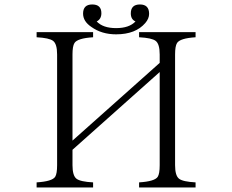

<svg xmlns="http://www.w3.org/2000/svg" viewBox="-20 -894 1040 860"><path d="M586.9 -797.9Q565.9 -807.1 565.9 -834Q565.9 -874 606.9 -874Q647.9 -874 647.9 -832Q647.9 -811 630.9 -791Q587.4 -740.2 500 -740.2Q435.5 -740.2 389.2 -773.4Q352.1 -798.3 352.1 -833Q352.1 -874 393.1 -874Q434.1 -874 434.1 -835Q434.1 -808.6 413.1 -797.9Q441.4 -768.1 500 -768.1Q558.6 -768.1 586.9 -797.9ZM144 -750H397V-727.1Q326.7 -722.7 313.5 -701.2Q304.7 -687.5 304.7 -649.9V-264.2L695.3 -612.3V-649.9Q695.3 -697.3 677.2 -710.9Q660.2 -724.1 603 -727.1V-750H856V-727.1Q786.1 -722.7 772.9 -701.2Q764.2 -687.5 764.2 -649.9V-154.3Q764.2 -106.9 782.2 -93.3Q799.3 -80.1 856 -77.1V-54.2H603V-77.1Q673.3 -81.5 686.5 -102.1Q695.3 -115.7 695.3 -154.3V-571.3L304.7 -223.1V-154.3Q304.7 -106.9 322.8 -93.3Q339.8 -80.1 397 -77.1V-54.2H144V-77.1Q213.9 -81.5 227.1 -102.1Q235.8 -115.7 235.8 -154.3V-649.9Q235.8 -697.3 217.8 -710.9Q200.7 -724.1 144 -727.1Z"/></svg>

Font: I.Ming
Style: Regular
Weight: 400
Designer: Ichiten Fonts Project
Version: Version 6.11; Dec 27, 2019